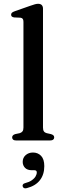

<svg xmlns="http://www.w3.org/2000/svg" viewBox="-20 -758 346 1036"><path d="M212 -711.5V-69.5Q212 -56 217 -49Q222 -42 232 -39.5L254.5 -34.5Q263.5 -32 268 -27.8Q272.5 -23.5 272.5 -16.5Q272.5 -9 266.8 -4.5Q261 0 249 0H68Q56.5 0 51 -4.5Q45.5 -9 45.5 -16.5Q45.5 -23 49.8 -27.5Q54 -32 62.5 -34.5L86.5 -39.5Q96 -42.5 101.2 -49Q106.5 -55.5 106.5 -69.5V-640Q106.5 -651.5 102.5 -656.5Q98.5 -661.5 90 -662.5L56 -664Q47.5 -665.5 43.8 -669Q40 -672.5 40 -678.5Q40 -685 44.2 -689.2Q48.5 -693.5 60 -697.5L142.5 -726.5Q159 -732.5 168.8 -735Q178.5 -737.5 185.5 -737.5Q199 -737.5 205.5 -730.5Q212 -723.5 212 -711.5ZM152 160.5Q127.5 160.5 115 147.5Q102.5 134.5 102.5 115.5Q102.5 93 118.5 79Q134.5 65 158 65Q184.5 65 201.8 83Q219 101 219 138.5Q219 184 195.2 214.5Q171.5 245 125 257Q115.5 259.5 110 257Q104.5 254.5 102.5 248Q100.5 242.5 103.8 237.2Q107 232 116 230Q137.5 224.5 151.2 215Q165 205.5 171.8 194Q178.5 182.5 178.5 172Q178.5 160.5 165.5 160.5Z"/></svg>

Font: Fraunces 10pt
Style: Regular
Weight: 400
Version: Version 1.000;[b76b70a41]